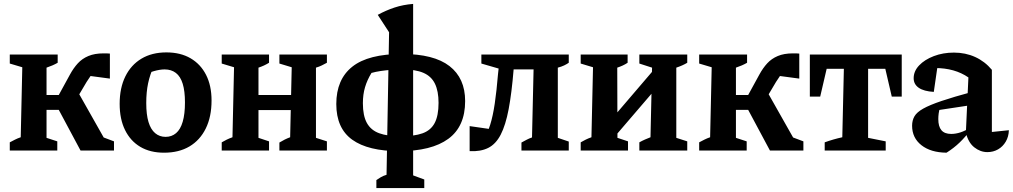

<svg xmlns="http://www.w3.org/2000/svg" viewBox="-20 -770 5180 982"><path d="M30 0V-42Q43 -49 57 -56Q71 -63 86 -68L94 -426L30 -445V-491H275V-449Q251 -435 218 -424V-65L273 -47V0ZM162 -208V-284H339V-208ZM392 0 263 -241 365 -324 525 -41 502 -70 563 -47V0ZM346 -221 257 -241 338 -389Q356 -422 378 -446Q400 -470 432 -483.5Q464 -497 509 -497Q517 -497 525 -497Q533 -497 542 -496V-368L422 -384L469 -414Q459 -404 447 -387Q435 -370 423 -351Z M819 11Q748 11 697.5 -19Q647 -49 619.5 -105Q592 -161 592 -239Q592 -320 621 -379Q650 -438 703.5 -470Q757 -502 831 -502Q903 -502 954.5 -472Q1006 -442 1034 -387Q1062 -332 1062 -256Q1062 -173 1032.5 -113Q1003 -53 949 -21Q895 11 819 11ZM827 -70Q858 -70 880.5 -89Q903 -108 914.5 -147.5Q926 -187 926 -246Q926 -304 914.5 -341.5Q903 -379 879.5 -397Q856 -415 822 -415Q798 -415 766.5 -406Q735 -397 688 -379L767 -432Q747 -389 737.5 -344Q728 -299 728 -243Q728 -184 739.5 -146Q751 -108 773.5 -89Q796 -70 827 -70Z M1409 0V-41Q1422 -49 1436 -56Q1450 -63 1464 -68L1472 -426L1409 -445V-491H1652V-449Q1639 -442 1626 -435.5Q1613 -429 1596 -424V-65L1652 -47V0ZM1114 0V-42Q1126 -49 1139 -55.5Q1152 -62 1169 -68L1177 -426L1114 -445V-491H1356V-449Q1343 -441 1330 -435Q1317 -429 1302 -424V-65L1356 -47V0ZM1245 -207V-284H1534V-207Z M2022 3Q1863 3 1781.5 -55.5Q1700 -114 1700 -238Q1700 -364 1782 -429Q1864 -494 2036 -494Q2199 -494 2279 -432Q2359 -370 2359 -253Q2359 -123 2273 -60Q2187 3 2022 3ZM2029 -73Q2098 -73 2140.5 -88Q2183 -103 2203 -140.5Q2223 -178 2223 -244Q2223 -304 2204.5 -342Q2186 -380 2145.5 -397.5Q2105 -415 2038 -415Q2013 -415 1984 -413Q1955 -411 1928 -407Q1901 -403 1880 -397Q1858 -361 1847 -324Q1836 -287 1836 -242Q1836 -178 1856.5 -141Q1877 -104 1919.5 -88.5Q1962 -73 2029 -73ZM1905 192V151Q1915 144 1927.5 136.5Q1940 129 1957 124L1970 -605L1912 -694Q1954 -717 1998 -731.5Q2042 -746 2093 -750V127L2150 148V192Z M2382 3V-125L2507 -107L2454 -62Q2473 -87 2487 -131.5Q2501 -176 2510.5 -240.5Q2520 -305 2527 -390L2537 -481L2587 -403L2442 -445V-491H2889V-449Q2879 -442 2865.5 -435.5Q2852 -429 2833 -424V-65L2889 -46V0H2647V-41Q2662 -49 2674 -55.5Q2686 -62 2701 -67L2709 -415H2607Q2597 -293 2581.5 -211.5Q2566 -130 2541 -81.5Q2516 -33 2477 -13.5Q2438 6 2382 3Z M3081 -21 3074 -121 3376 -474V-365ZM2950 0V-42Q2962 -49 2975 -55.5Q2988 -62 3005 -68L3013 -426L2950 -445V-491H3190V-449Q3178 -441 3165 -435Q3152 -429 3137 -424L3138 -65L3192 -47V0ZM3250 0V-42Q3264 -50 3279 -56.5Q3294 -63 3307 -68L3315 -424L3250 -445V-491H3495V-449Q3472 -435 3439 -424V-65L3495 -47V0Z M3556 0V-42Q3569 -49 3583 -56Q3597 -63 3612 -68L3620 -426L3556 -445V-491H3801V-449Q3777 -435 3744 -424V-65L3799 -47V0ZM3688 -208V-284H3865V-208ZM3918 0 3789 -241 3891 -324 4051 -41 4028 -70 4089 -47V0ZM3872 -221 3783 -241 3864 -389Q3882 -422 3904 -446Q3926 -470 3958 -483.5Q3990 -497 4035 -497Q4043 -497 4051 -497Q4059 -497 4068 -496V-368L3948 -384L3995 -414Q3985 -404 3973 -387Q3961 -370 3949 -351Z M4592 -491V-276H4541L4508 -418H4420V-65L4510 -47V0H4198V-42Q4220 -50 4242.5 -56.5Q4265 -63 4288 -68L4296 -418H4208L4175 -276H4122V-491Z M5030 8Q4994 8 4963 -16.5Q4932 -41 4920 -92L4933 -374Q4863 -422 4763 -422Q4747 -422 4731 -420Q4715 -418 4701 -415L4778 -452L4756 -300Q4705 -303 4679 -321Q4653 -339 4653 -370Q4653 -406 4681 -435.5Q4709 -465 4756 -483Q4803 -501 4859 -501Q4918 -501 4967.5 -478.5Q5017 -456 5053 -413V-95L5140 -104Q5139 -71 5124 -45.5Q5109 -20 5084.5 -6Q5060 8 5030 8ZM4821 11Q4740 10 4692.5 -27.5Q4645 -65 4645 -127Q4645 -154 4657 -175Q4669 -196 4702 -214.5Q4735 -233 4795.5 -253.5Q4856 -274 4952 -300V-233L4747 -202L4788 -220Q4783 -205 4781 -190Q4779 -175 4779 -161Q4779 -123 4795 -104Q4811 -85 4845 -85Q4868 -85 4892.5 -93Q4917 -101 4944 -118V-105Q4918 -70 4888.5 -41.5Q4859 -13 4821 11Z"/></svg>

Font: Piazzolla 24pt
Style: Bold
Weight: 700
Designer: Juan Pablo del Peral
Foundry: Huerta Tipografica
Version: Version 2.005